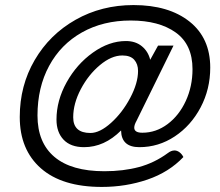

<svg xmlns="http://www.w3.org/2000/svg" viewBox="-20 -729 867 758"><path d="M58 -267Q58 -391 117 -492Q176 -593 278.5 -651Q381 -709 507 -709Q646 -709 728 -644Q810 -579 810 -462Q810 -377 772 -305Q734 -233 670 -190.5Q606 -148 530 -148Q459 -148 458 -214Q392 -148 312 -148Q259 -148 231 -177.5Q203 -207 203 -257Q203 -332 243 -404Q283 -476 347 -521.5Q411 -567 477 -567Q515 -567 540 -546.5Q565 -526 573 -493L604 -549H665L519 -252Q510 -236 510 -225Q510 -205 542 -205Q596 -205 641.5 -239Q687 -273 713.5 -330.5Q740 -388 740 -456Q740 -553 674 -600.5Q608 -648 496 -648Q387 -648 303.5 -601Q220 -554 174 -469Q128 -384 128 -273Q128 -166 195 -109.5Q262 -53 392 -53Q467 -53 528.5 -69.5Q590 -86 643 -125Q656 -135 669 -135Q679 -135 688.5 -128Q698 -121 704 -109Q647 -49 562 -20Q477 9 382 9Q225 9 141.5 -64.5Q58 -138 58 -267ZM525 -449Q525 -476 510 -493Q495 -510 463 -510Q420 -510 374.5 -472Q329 -434 299 -377Q269 -320 269 -266Q269 -204 337 -204Q374 -204 418.5 -244Q463 -284 494 -342.5Q525 -401 525 -449Z"/></svg>

Font: K2D Light
Style: Italic
Weight: 300
Italic angle: -10°
Designer: Katatrad Aksorn Co.,Ltd.
Foundry: Cadson Demak Co.,Ltd.
Version: Version 1.000; ttfautohint (v1.6)